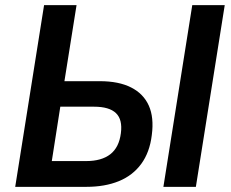

<svg xmlns="http://www.w3.org/2000/svg" viewBox="-20 -725 898 745"><path d="M39 0 151 -705H277L230 -410H367Q441 -410 489 -385.5Q537 -361 557.5 -315Q578 -269 569 -201Q561 -134 528 -89Q495 -44 441 -22Q387 0 315 0ZM181 -100H314Q374 -100 408 -126.5Q442 -153 449 -208Q456 -261 430 -286Q404 -311 345 -311H214ZM614 0 726 -705H852L740 0Z"/></svg>

Font: Nunito Sans 10pt SemiCondensed
Style: Bold Italic
Weight: 700
Width: 4
Italic angle: -9°
Designer: Vernon Adams
Foundry: Vernon Adams
Version: Version 3.101;gftools[0.9.27]